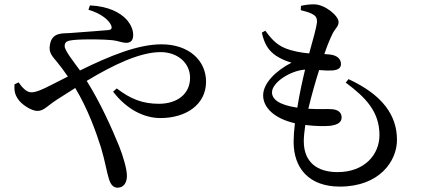

<svg xmlns="http://www.w3.org/2000/svg" viewBox="-20 -810 2040 888"><path d="M66 -429 47 -420C45 -390 50 -372 61 -355C78 -327 125 -297 153 -297C183 -297 197 -319 243 -349L328 -403C387 -305 424 -200 447 -128C466 -64 475 -9 483 15C492 46 505 58 524 58C551 58 567 36 567 4C567 -30 549 -88 531 -134C497 -217 446 -332 381 -436C501 -508 625 -569 723 -569C799 -569 859 -521 859 -450C859 -375 799 -330 715 -330C641 -330 585 -351 520 -401L503 -386C567 -303 647 -264 722 -264C840 -264 933 -326 933 -432C933 -531 853 -605 727 -605C618 -605 488 -552 350 -484C319 -527 279 -576 279 -597C279 -617 292 -622 320 -625C377 -630 463 -628 501 -624C526 -621 546 -612 564 -612C584 -612 596 -623 596 -648C596 -673 585 -698 564 -721C536 -751 483 -781 396 -785L389 -765C449 -747 482 -718 493 -695C500 -680 496 -673 482 -671C454 -668 378 -663 301 -657C269 -655 220 -661 211 -603C203 -565 225 -547 244 -523C258 -506 274 -485 294 -456L213 -415C178 -397 147 -383 125 -383C102 -383 82 -406 66 -429Z M1207 -668 1191 -659C1203 -605 1222 -576 1257 -552C1282 -536 1303 -528 1328 -520C1254 -482 1197 -424 1197 -369C1197 -311 1251 -261 1344 -240C1340 -208 1338 -178 1338 -154C1338 -31 1410 53 1552 53C1734 53 1816 -64 1816 -163C1816 -276 1750 -371 1592 -444L1579 -428C1670 -360 1735 -295 1735 -185C1735 -97 1668 -14 1541 -14C1448 -14 1385 -59 1385 -157C1385 -178 1388 -204 1392 -232C1438 -226 1480 -226 1506 -228C1545 -233 1560 -246 1560 -267C1560 -291 1542 -303 1515 -305C1493 -307 1454 -304 1406 -307C1421 -370 1440 -436 1456 -486C1479 -484 1502 -483 1516 -484C1542 -486 1557 -494 1557 -514C1557 -534 1543 -554 1505 -558L1480 -560C1495 -603 1507 -632 1519 -656C1531 -679 1546 -688 1546 -708C1546 -737 1483 -790 1432 -790C1409 -790 1390 -787 1372 -783L1371 -763C1387 -759 1406 -754 1421 -747C1439 -738 1447 -730 1446 -706C1443 -681 1428 -628 1410 -563C1375 -566 1337 -572 1299 -587C1257 -604 1232 -634 1207 -668ZM1355 -312C1268 -325 1238 -352 1238 -383C1238 -429 1324 -484 1391 -488C1379 -439 1365 -375 1355 -312Z"/></svg>

Font: Noto Serif JP Medium
Style: Regular
Weight: 500
Designer: Ryoko NISHIZUKA 西塚涼子 (kana & ideographs); Frank Grießhammer (Latin, Greek & Cyrillic); Wenlong ZHANG 张文龙 (bopomofo); San
Foundry: Adobe
Version: Version 2.001;hotconv 1.1.0;makeotfexe 2.6.0